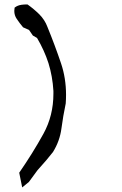

<svg xmlns="http://www.w3.org/2000/svg" viewBox="-20 -779 540 853"><path d="M217.3 -362.8Q217.3 -368.7 217.3 -375Q213.4 -440.4 195.3 -498.5Q176.8 -555.7 144.5 -610.4L126 -621.1L108.9 -646L82.5 -657.7Q66.9 -676.3 54.2 -695.3Q43.5 -710.9 43.5 -730.5Q43.5 -736.8 44.9 -745.1Q52.7 -751 59.1 -753.4Q72.8 -759.3 100.6 -759.3H102.1Q130.4 -739.3 154.8 -715.3Q179.2 -690.4 190.4 -660.2Q223.6 -579.1 251 -498Q273.4 -432.1 273.4 -357.4Q273.4 -338.9 272 -319.3Q260.3 -263.7 252.9 -208Q245.6 -152.3 215.3 -103.5Q215.3 -103 185.5 -66.9L146 -22L108.4 29.3L78.6 53.7L65.4 -11.7Q125.5 -98.6 172.9 -184.6Q217.3 -265.1 217.3 -362.8Z"/></svg>

Font: Bakudai
Style: Medium
Weight: 500
Version: Version 1.48